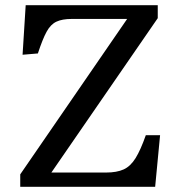

<svg xmlns="http://www.w3.org/2000/svg" viewBox="-20 -720 697 740"><path d="M58 0V-48L470 -647H256Q220 -647 197.5 -636.5Q175 -626 159.5 -597.5Q144 -569 126 -514L67 -509L79 -700H588V-650L178 -55H389Q430 -55 456.5 -67Q483 -79 502.5 -110.5Q522 -142 542 -199H597L578 0Z"/></svg>

Font: Text Regular
Style: Regular
Weight: 400
Designer: Latin by Veronika Burian and Jose Scaglione. Greek by Irene Vlachou. Cyrillic by Vera Evstafieva.
Foundry: TypeTogether
Version: Version 3.002